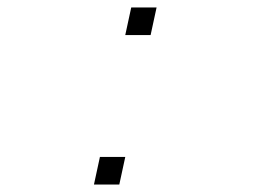

<svg xmlns="http://www.w3.org/2000/svg" viewBox="-20 -495 690 515"><path d="M316 -401 332 -475H400L384 -401ZM232 0 248 -74H316L300 0Z"/></svg>

Font: Azeret Mono Thin Thin
Style: Italic
Weight: 250
Italic angle: -12°
Version: Version 1.002